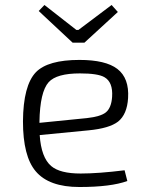

<svg xmlns="http://www.w3.org/2000/svg" viewBox="-20 -737 573 769"><path d="M135 -693 158 -717 286 -617H294L427 -717L452 -689L318 -566H271ZM490 -12Q424 12 298 12Q176 12 123 -51Q72 -111 72 -251Q73 -395 124 -448Q172 -497 298 -497Q403 -497 450 -461Q498 -424 493 -344Q489 -279 453 -250Q418 -223 335 -215L139 -196Q145 -106 185 -72Q220 -42 303 -42Q374 -42 479 -55ZM328 -264Q383 -270 404 -287Q426 -305 429 -349Q433 -408 398 -428Q372 -443 300 -443Q207 -443 175 -408Q140 -369 138 -249V-245Z"/></svg>

Font: Taylor Sans Light
Style: Regular
Weight: 300
Italic angle: -8°
Designer: Natanael Gama
Version: Version 1.001 September 8, 2015